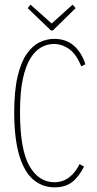

<svg xmlns="http://www.w3.org/2000/svg" viewBox="-20 -795 415 825"><path d="M214 10Q164 10 125 -21.5Q86 -53 64 -123Q42 -193 41 -308Q41 -404 55.5 -466Q70 -528 95 -563.5Q120 -599 150.5 -613.5Q181 -628 213 -628Q263 -628 296.5 -599.5Q330 -571 347 -519L329 -510Q309 -561 278 -583.5Q247 -606 211 -606Q184 -606 158.5 -592.5Q133 -579 112 -546.5Q91 -514 78.5 -457.5Q66 -401 66 -313Q66 -153 106 -82.5Q146 -12 214 -12Q249 -12 276.5 -32.5Q304 -53 322 -90L341 -79Q318 -34 289 -12Q260 10 214 10ZM292 -775 305 -760 207 -664H199L99 -760L111 -775L202 -694Z"/></svg>

Font: Inconsolata Condensed ExtraLight
Style: Regular
Weight: 200
Width: 3
Monospace: yes
Designer: Raph Levien, Cyreal, Brenton Simpson
Foundry: Raph Levien, Cyreal, Google
Version: Version 3.100; ttfautohint (v1.8.4.7-5d5b)